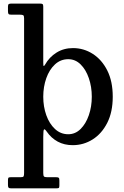

<svg xmlns="http://www.w3.org/2000/svg" viewBox="-20 -800 692 1072"><path d="M24.5 -739V-763Q24.5 -774.5 29 -777.2Q33.5 -780 44 -780H202.5Q214 -780 217.8 -777Q221.5 -774 221.5 -763V-450Q221.5 -432.5 224 -431.5Q226.5 -430.5 231.5 -439Q255.5 -481.5 295.8 -506.5Q336 -531.5 387.5 -531.5Q447.5 -531.5 498 -499.2Q548.5 -467 579 -406.5Q609.5 -346 609.5 -260Q609.5 -174.5 578.8 -114Q548 -53.5 497.2 -21.5Q446.5 10.5 386 10.5Q339 10.5 302.5 -9.2Q266 -29 241.5 -64.5Q230.5 -80.5 226 -77.5Q221.5 -74.5 221.5 -35.5V166Q221.5 181.5 225.8 185.5Q230 189.5 245 189.5H294Q305 189.5 308.2 192.8Q311.5 196 311.5 208V235Q311.5 246.5 308.8 249Q306 251.5 294.5 251.5H41Q30.5 251.5 27.5 247.2Q24.5 243 24.5 233V206.5Q24.5 196.5 26.8 193Q29 189.5 39 189.5H94.5Q108.5 189.5 111.5 185Q114.5 180.5 114.5 166V-698Q114.5 -712 109.5 -715Q104.5 -718 91.5 -718H43.5Q30.5 -718 27.5 -722.2Q24.5 -726.5 24.5 -739ZM221.5 -260Q221.5 -204.5 238.5 -156.8Q255.5 -109 287 -79.8Q318.5 -50.5 361 -50.5Q400.5 -50.5 430 -79.8Q459.5 -109 476 -156.8Q492.5 -204.5 492.5 -260Q492.5 -315.5 476 -363.5Q459.5 -411.5 430 -440.5Q400.5 -469.5 361 -469.5Q318.5 -469.5 287 -440.5Q255.5 -411.5 238.5 -363.5Q221.5 -315.5 221.5 -260Z"/></svg>

Font: Besley* Medium
Style: Regular
Weight: 500
Designer: Owen Earl
Foundry: indestructible type*
Version: Version 3.000; ttfautohint (v1.8.3)